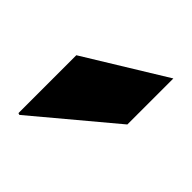

<svg xmlns="http://www.w3.org/2000/svg" viewBox="-44 -806 298 298"><g transform="rotate(-45 104.5 -657.0)"><path d="M209 -591H108L0 -720L1 -723H128Z"/></g></svg>

Font: Archivo Variable SemiBold
Style: Regular
Weight: 600
Designer: Hector Gatti
Foundry: Omnibus-Type
Version: Version 2.001